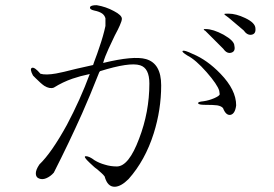

<svg xmlns="http://www.w3.org/2000/svg" viewBox="-20 -714 1040 730"><path d="M380.9 -644.5V-615.2Q373 -578.1 358.4 -536.1Q350.6 -511.7 337.9 -478.5L334 -466.8L268.6 -452.1Q215.8 -438.5 193.4 -434.6Q154.3 -427.7 133.8 -433.6Q111.3 -460 101.6 -456.1Q91.8 -452.1 105.5 -426.8L115.2 -417Q136.7 -395.5 148.4 -387.7Q168.9 -375 184.6 -380.9Q218.8 -402.3 255.9 -415Q284.2 -424.8 321.3 -432.6Q285.2 -335 234.4 -239.3Q175.8 -132.8 129.9 -88.9Q115.2 -67.4 116.2 -52.7Q117.2 -39.1 128.9 -35.2Q140.6 -30.3 155.3 -36.1Q171.9 -43 184.6 -57.6Q242.2 -170.9 292 -282.2Q320.3 -345.7 357.4 -439.5L360.4 -443.4Q472.7 -478.5 512.7 -465.8Q547.9 -455.1 547.9 -396.5Q547.9 -288.1 508.8 -186.5Q469.7 -82 424.8 -81.1Q400.4 -81.1 378.9 -87.9Q357.4 -93.8 339.8 -104.5Q319.3 -120.1 306.6 -120.1Q293.9 -120.1 321.3 -94.7Q327.1 -88.9 335 -82Q339.8 -77.1 349.6 -70.3Q360.4 -61.5 365.2 -56.6Q373 -49.8 377.9 -43Q388.7 -2.9 417 -3.9Q440.4 -4.9 468.8 -33.2Q532.2 -104.5 564.5 -207Q592.8 -296.9 592.8 -389.6Q592.8 -472.7 535.2 -489.3Q488.3 -502.9 372.1 -474.6Q378.9 -499 392.6 -528.3Q400.4 -545.9 416 -578.1Q430.7 -605.5 435.5 -617.2Q443.4 -634.8 443.4 -642.6Q443.4 -656.2 413.1 -671.9Q382.8 -688.5 347.7 -694.3Q324.2 -694.3 322.3 -686.5Q320.3 -677.7 338.9 -673.8Q358.4 -669.9 369.1 -662.1Q377.9 -655.3 380.9 -644.5ZM813.5 -369.1 815.4 -355.5Q814.5 -349.6 794.9 -340.8Q774.4 -332 753.9 -329.1Q731.4 -327.1 733.4 -321.3Q734.4 -315.4 759.8 -315.4Q791 -315.4 805.7 -313.5Q822.3 -310.5 828.1 -302.7Q838.9 -274.4 856.4 -277.3Q874 -281.2 877.9 -313.5Q877.9 -372.1 818.4 -433.6Q767.6 -486.3 712.9 -508.8Q680.7 -524.4 674.8 -520.5Q668.9 -517.6 692.4 -502.9Q723.6 -487.3 765.6 -439.5Q806.6 -392.6 813.5 -369.1ZM762.7 -603.5H757.8Q753.9 -603.5 754.9 -601.6Q754.9 -599.6 760.7 -596.7L829.1 -528.3Q842.8 -508.8 859.4 -513.7Q876 -518.6 871.1 -540Q871.1 -558.6 830.1 -582Q790 -603.5 762.7 -603.5ZM849.6 -662.1H843.8Q832 -662.1 833 -660.2Q833 -658.2 845.7 -649.4L849.6 -646.5L906.2 -598.6Q919.9 -579.1 936.5 -582Q953.1 -585 951.2 -605.5Q951.2 -627 912.1 -645.5Q877 -662.1 849.6 -662.1Z"/></svg>

Font: Batang
Style: Regular
Weight: 400
Version: Version 2.21